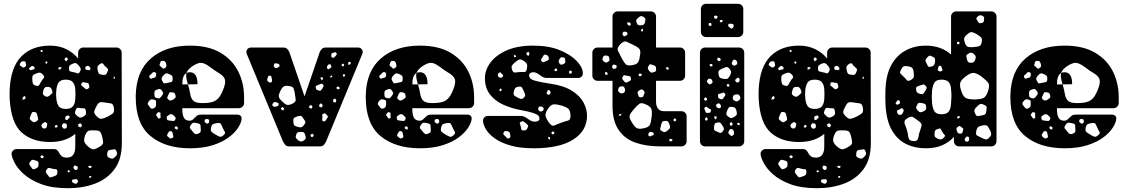

<svg xmlns="http://www.w3.org/2000/svg" viewBox="-20 -770 5930 1010"><path d="M338 220Q253 220 196.5 198.5Q140 177 106 146.5Q72 116 57 86.5Q42 57 41 41Q40 30 48.5 22Q57 14 68 14H263Q274 14 280.5 19.5Q287 25 291 34Q298 47 306.5 53Q315 59 333 59Q376 59 376 0V-66Q353 -46 320 -34.5Q287 -23 243 -23Q149 -23 93.5 -73.5Q38 -124 31 -249Q30 -275 31 -300Q37 -418 93 -474Q149 -530 243 -530Q292 -530 329.5 -511Q367 -492 391 -462V-493Q391 -504 399 -512Q407 -520 418 -520H593Q604 -520 612 -512Q620 -504 620 -493L621 -17Q621 67 583 119Q545 171 481 195.5Q417 220 338 220ZM201 -507 193 -506 194 -499 199 -496 206 -500ZM334 -466 325 -468 319 -458 327 -447 337 -456ZM226 -448 219 -444V-439L224 -434L230 -440ZM106 -448Q91 -449 85 -435Q82 -428 86 -425.5Q90 -423 96 -418Q103 -412 110 -417Q119 -422 117 -430Q115 -438 114.5 -442.5Q114 -447 106 -448ZM392 -428Q384 -437 377.5 -438Q371 -439 360 -434Q349 -429 345.5 -423.5Q342 -418 343 -406Q344 -395 350.5 -394Q357 -393 367 -390Q379 -388 386.5 -384.5Q394 -381 400 -392Q407 -404 404 -410.5Q401 -417 392 -428ZM538 -417Q528 -425 523.5 -433Q519 -441 507 -434Q495 -426 493 -418Q491 -410 495 -396Q498 -383 504.5 -380Q511 -377 524 -376Q535 -375 538.5 -379.5Q542 -384 546 -394Q550 -403 547.5 -407Q545 -411 538 -417ZM448 -421Q442 -426 433 -421Q427 -417 429 -408Q431 -402 440 -402Q445 -402 449 -401Q453 -400 455 -405Q457 -411 455 -414Q453 -417 448 -421ZM154 -422Q148 -425 142 -419Q138 -415 135 -412.5Q132 -410 135 -404Q138 -399 141.5 -401Q145 -403 150 -404Q155 -405 158 -405Q161 -405 162 -410Q163 -417 154 -422ZM305 -414 295 -418 287 -414 289 -403 298 -406ZM207 -376Q196 -388 188 -388Q180 -388 165 -381Q153 -376 151 -369Q149 -362 150 -349Q151 -335 154 -328.5Q157 -322 171 -319Q183 -316 186.5 -323Q190 -330 196 -340Q203 -352 209.5 -358.5Q216 -365 207 -376ZM585 -363 578 -368V-355L584 -357ZM326 -197Q352 -197 363 -210Q374 -223 376 -247Q377 -255 377 -274.5Q377 -294 376 -301Q374 -325 363 -338Q352 -351 326 -351Q298 -351 288 -335.5Q278 -320 276 -293Q274 -274 276 -255Q278 -228 288 -212.5Q298 -197 326 -197ZM447 -326Q446 -333 442.5 -333.5Q439 -334 432 -335Q423 -336 417.5 -337.5Q412 -339 409 -331Q405 -323 409.5 -319.5Q414 -316 421 -310Q427 -304 431 -301.5Q435 -299 443 -303Q450 -308 450 -313Q450 -318 447 -326ZM254 -294Q250 -305 245 -309.5Q240 -314 227 -313Q216 -312 213 -306.5Q210 -301 207 -290Q204 -280 206 -275Q208 -270 216 -265Q224 -260 229 -261Q234 -262 242 -268Q250 -275 254 -279.5Q258 -284 254 -294ZM109 -266 100 -258 98 -245 110 -248 116 -256ZM579 -203Q576 -224 563.5 -226Q551 -228 530 -231Q514 -234 505.5 -231.5Q497 -229 489 -214Q479 -196 476 -185Q473 -174 487 -160Q502 -144 513 -145Q524 -146 543 -155Q563 -165 573 -173Q583 -181 579 -203ZM431 -189Q429 -200 422.5 -200Q416 -200 406 -201Q396 -202 390.5 -203Q385 -204 380 -195Q375 -184 374.5 -177.5Q374 -171 384 -162Q393 -153 400 -151.5Q407 -150 419 -157Q430 -163 432 -170Q434 -177 431 -189ZM177 -160Q175 -170 172.5 -175Q170 -180 160 -181Q150 -182 147.5 -176.5Q145 -171 141 -162Q138 -153 136.5 -148Q135 -143 143 -137Q151 -129 157 -127.5Q163 -126 172 -132Q181 -138 180.5 -144Q180 -150 177 -160ZM345 -158Q343 -163 340 -162.5Q337 -162 332 -161Q325 -160 324 -153Q323 -148 322.5 -145Q322 -142 327 -140Q331 -137 333.5 -139Q336 -141 340 -145Q344 -149 346 -151.5Q348 -154 345 -158ZM223 -125Q217 -129 213.5 -127Q210 -125 205 -121Q200 -116 198.5 -113Q197 -110 199 -104Q204 -93 215 -94Q222 -95 223.5 -98Q225 -101 227 -107Q228 -114 228.5 -118Q229 -122 223 -125ZM323 -121Q314 -124 309 -117Q302 -108 308 -101Q311 -96 314 -94Q317 -92 324 -94Q330 -96 331 -99Q332 -102 332 -109Q332 -118 323 -121ZM412 -112 402 -122 390 -115 394 -103 406 -100ZM279 -113 270 -110 268 -100 278 -99 284 -105ZM485 -84Q463 -85 450.5 -83.5Q438 -82 429 -61Q420 -38 423.5 -25.5Q427 -13 446 3Q464 18 476 15Q488 12 507 0Q523 -10 522.5 -20.5Q522 -31 518 -49Q514 -66 508.5 -74.5Q503 -83 485 -84ZM592 24Q588 14 581.5 15.5Q575 17 564 18Q556 19 551.5 21Q547 23 545 32Q543 43 544 49Q545 55 554 60Q565 65 571 64.5Q577 64 586 55Q594 47 595.5 41Q597 35 592 24ZM211 54 202 46 192 52 197 62H206ZM183 92Q183 81 177 78Q171 75 160 72Q152 69 147.5 71.5Q143 74 138 82Q133 88 134 92.5Q135 97 140 104Q146 112 149.5 117Q153 122 163 119Q174 115 178.5 110Q183 105 183 92ZM381 103Q377 101 374.5 100.5Q372 100 370 103Q364 110 368 116Q374 126 381 124Q387 122 388 119Q389 116 389 111Q389 106 387 105Q385 104 381 103ZM462 103 452 102 442 106 450 113 459 114ZM250 116Q241 113 236 113.5Q231 114 225 122Q220 130 221 134.5Q222 139 228 147Q235 156 239 160.5Q243 165 253 161Q267 157 274.5 153Q282 149 282 134Q282 120 272.5 120Q263 120 250 116ZM349 131 342 125 336 128V134L342 137ZM461 155 448 158 450 165H458ZM389 178Q387 173 383.5 172.5Q380 172 375 173Q368 174 364.5 174Q361 174 359 180Q358 187 361 189Q364 191 370 194Q378 199 385 194Q392 187 389 178Z M980 10Q849 10 771.5 -54.5Q694 -119 694 -259V-266Q696 -395 773.5 -462.5Q851 -530 979 -530Q1077 -530 1140 -492.5Q1203 -455 1233.5 -393.5Q1264 -332 1264 -258V-228Q1264 -217 1256 -209Q1248 -201 1237 -201H939V-196Q939 -166 947.5 -150.5Q956 -135 978 -135Q987 -135 993 -140Q999 -145 1007 -153Q1016 -162 1022 -164.5Q1028 -167 1040 -167H1229Q1239 -167 1245.5 -161Q1252 -155 1251 -145Q1250 -126 1233.5 -99.5Q1217 -73 1184 -48Q1151 -23 1100 -6.5Q1049 10 980 10ZM836 -450Q827 -450 825 -445.5Q823 -441 820 -432Q818 -427 820.5 -424Q823 -421 828 -418Q833 -413 836.5 -410Q840 -407 846 -411Q853 -416 855 -420Q857 -424 854 -433Q852 -442 848.5 -446Q845 -450 836 -450ZM939 -326H969Q968 -328 967 -331Q962 -349 960 -362Q958 -375 961 -386Q968 -390 979 -390Q1019 -390 1019 -327L969 -326Q977 -298 980.5 -276Q984 -254 995.5 -241.5Q1007 -229 1037 -228Q1074 -227 1096.5 -233.5Q1119 -240 1133 -258.5Q1147 -277 1159 -312Q1169 -342 1161 -357.5Q1153 -373 1132.5 -385Q1112 -397 1087 -416Q1058 -438 1039.5 -439.5Q1021 -441 991 -421Q966 -403 961 -386Q939 -374 939 -326ZM795 -390Q789 -392 785.5 -390Q782 -388 778 -383Q772 -377 767.5 -373.5Q763 -370 767 -362Q772 -354 777 -356.5Q782 -359 791 -361Q800 -363 801 -373Q802 -379 801.5 -383Q801 -387 795 -390ZM873 -379Q861 -385 854.5 -384Q848 -383 840 -374Q831 -364 830 -357.5Q829 -351 836 -340Q841 -330 847.5 -331.5Q854 -333 865 -335Q875 -337 881 -338.5Q887 -340 888 -351Q889 -363 886.5 -368.5Q884 -374 873 -379ZM830 -295Q825 -302 820 -302Q815 -302 807 -299Q798 -296 795 -292.5Q792 -289 792 -280Q792 -269 793.5 -263Q795 -257 805 -254Q816 -251 821 -254.5Q826 -258 833 -268Q839 -276 838 -281.5Q837 -287 830 -295ZM881 -285Q873 -286 871 -282Q869 -278 865 -270Q862 -262 860 -257.5Q858 -253 864 -248Q871 -241 876 -241Q881 -241 890 -246Q898 -251 902 -255Q906 -259 903 -269Q901 -279 896 -281.5Q891 -284 881 -285ZM790 -246Q778 -249 772.5 -246Q767 -243 760 -233Q755 -224 758.5 -219.5Q762 -215 768 -207Q773 -200 777 -198.5Q781 -197 788 -200Q801 -205 801 -219Q801 -230 801 -236.5Q801 -243 790 -246ZM824 -163Q824 -170 824.5 -174Q825 -178 819 -179Q812 -181 809.5 -178.5Q807 -176 803 -170Q800 -166 801.5 -163.5Q803 -161 806 -157Q810 -152 812 -148.5Q814 -145 820 -147Q826 -149 825 -153Q824 -157 824 -163ZM892 -164Q883 -173 871 -167Q863 -162 859.5 -159Q856 -156 857 -147Q859 -138 864 -137Q869 -136 878 -135Q887 -134 892.5 -133.5Q898 -133 902 -141Q906 -149 902.5 -153.5Q899 -158 892 -164ZM1080 -137Q1078 -142 1075.5 -143Q1073 -144 1068 -144Q1059 -144 1057 -138Q1054 -130 1060 -125Q1065 -122 1067.5 -120Q1070 -118 1075 -121Q1080 -125 1080.5 -128Q1081 -131 1080 -137ZM1036 -92Q1035 -104 1034.5 -111Q1034 -118 1022 -121Q1007 -125 999 -124.5Q991 -124 983 -111Q975 -99 981 -93Q987 -87 995 -76Q1002 -67 1007.5 -65Q1013 -63 1023 -67Q1033 -71 1035 -76.5Q1037 -82 1036 -92ZM1151 -99Q1146 -111 1142.5 -117.5Q1139 -124 1125 -123Q1109 -121 1101 -117Q1093 -113 1090 -97Q1087 -82 1093.5 -76Q1100 -70 1114 -62Q1127 -54 1135.5 -51Q1144 -48 1156 -59Q1168 -69 1162.5 -77Q1157 -85 1151 -99ZM915 -101 905 -107 898 -97 905 -90 915 -89ZM879 -80Q872 -81 869.5 -78.5Q867 -76 864 -70Q860 -64 859 -60Q858 -56 863 -51Q870 -45 874 -42.5Q878 -40 886 -44Q893 -48 891.5 -53Q890 -58 889 -66Q888 -72 886.5 -75.5Q885 -79 879 -80Z M1502 0Q1487 0 1480.5 -8Q1474 -16 1469 -25L1277 -489Q1276 -492 1276 -496Q1276 -506 1283 -513Q1290 -520 1300 -520H1469Q1484 -520 1491.5 -512Q1499 -504 1502 -496L1582 -263L1662 -496Q1665 -504 1672.5 -512Q1680 -520 1695 -520H1864Q1874 -520 1881 -513Q1888 -506 1888 -496Q1888 -492 1887 -489L1695 -25Q1691 -16 1684 -8Q1677 0 1662 0ZM1749 -492Q1745 -497 1741.5 -495Q1738 -493 1731 -492Q1723 -490 1723 -483Q1723 -476 1723 -472.5Q1723 -469 1728 -467Q1734 -465 1737 -467Q1740 -469 1744 -474Q1749 -479 1751 -482.5Q1753 -486 1749 -492ZM1825 -443 1817 -445 1811 -440 1813 -428 1824 -433ZM1450 -427Q1449 -433 1446 -434Q1443 -435 1437 -436Q1431 -437 1427.5 -437Q1424 -437 1422 -432Q1417 -423 1425 -415Q1431 -409 1440 -414Q1446 -417 1448.5 -419Q1451 -421 1450 -427ZM1784 -436 1777 -430 1778 -422 1787 -421 1791 -430ZM1723 -420Q1722 -425 1721 -428Q1720 -431 1715 -432Q1707 -433 1702 -423Q1697 -414 1703 -408Q1707 -404 1709.5 -406.5Q1712 -409 1717 -411Q1724 -415 1723 -420ZM1795 -376 1790 -381 1783 -376 1785 -367 1794 -368ZM1726 -374 1718 -369 1716 -362 1728 -365ZM1410 -355Q1408 -362 1407.5 -366.5Q1407 -371 1400 -372Q1392 -373 1391 -368.5Q1390 -364 1387 -357Q1383 -348 1389 -342Q1395 -338 1398 -336Q1401 -334 1407 -337Q1412 -341 1411.5 -344.5Q1411 -348 1410 -355ZM1679 -357 1675 -365 1666 -362 1668 -353 1676 -348ZM1679 -325Q1674 -331 1669.5 -329.5Q1665 -328 1658 -325Q1650 -321 1645 -319.5Q1640 -318 1641 -310Q1642 -300 1646.5 -297.5Q1651 -295 1660 -293Q1667 -292 1669.5 -295.5Q1672 -299 1676 -305Q1680 -312 1682 -316Q1684 -320 1679 -325ZM1502 -317Q1482 -321 1473 -315.5Q1464 -310 1455 -292Q1446 -274 1446.5 -263.5Q1447 -253 1462 -239Q1477 -223 1488 -219Q1499 -215 1519 -225Q1537 -234 1535.5 -246Q1534 -258 1531 -278Q1528 -296 1524 -305.5Q1520 -315 1502 -317ZM1769 -306 1760 -315 1750 -312 1752 -301 1760 -300ZM1749 -242 1743 -252 1732 -246 1733 -233 1746 -231ZM1433 -232Q1425 -236 1420 -231Q1416 -226 1413.5 -223.5Q1411 -221 1414 -215Q1417 -209 1421 -208.5Q1425 -208 1432 -209Q1438 -211 1441.5 -212.5Q1445 -214 1446 -221Q1447 -227 1443 -228Q1439 -229 1433 -232ZM1668 -227 1659 -219 1660 -208 1673 -205 1678 -217ZM1620 -216H1609L1605 -204L1618 -198L1624 -208ZM1467 -207 1457 -201 1462 -192 1471 -189 1475 -199ZM1702 -162Q1696 -169 1692.5 -172Q1689 -175 1681 -172Q1674 -169 1675 -164.5Q1676 -160 1676 -152Q1676 -144 1675 -139Q1674 -134 1682 -132Q1689 -130 1691.5 -134Q1694 -138 1699 -145Q1703 -150 1704.5 -153.5Q1706 -157 1702 -162ZM1573 -151Q1567 -160 1561 -160.5Q1555 -161 1545 -158Q1534 -154 1528.5 -151Q1523 -148 1523 -136Q1523 -122 1525.5 -115Q1528 -108 1541 -104Q1556 -99 1564 -100.5Q1572 -102 1581 -115Q1589 -126 1585 -133Q1581 -140 1573 -151ZM1566 -76Q1554 -76 1548 -74.5Q1542 -73 1538 -62Q1534 -50 1537 -44.5Q1540 -39 1550 -31Q1559 -25 1565 -25.5Q1571 -26 1580 -32Q1588 -38 1588.5 -43.5Q1589 -49 1586 -58Q1583 -68 1579.5 -72Q1576 -76 1566 -76ZM1631 -59 1623 -67 1613 -61 1616 -50H1626Z M2190 10Q2059 10 1981.5 -54.5Q1904 -119 1904 -259V-266Q1906 -395 1983.5 -462.5Q2061 -530 2189 -530Q2287 -530 2350 -492.5Q2413 -455 2443.5 -393.5Q2474 -332 2474 -258V-228Q2474 -217 2466 -209Q2458 -201 2447 -201H2149V-196Q2149 -166 2157.5 -150.5Q2166 -135 2188 -135Q2197 -135 2203 -140Q2209 -145 2217 -153Q2226 -162 2232 -164.5Q2238 -167 2250 -167H2439Q2449 -167 2455.5 -161Q2462 -155 2461 -145Q2460 -126 2443.5 -99.5Q2427 -73 2394 -48Q2361 -23 2310 -6.5Q2259 10 2190 10ZM2046 -450Q2037 -450 2035 -445.5Q2033 -441 2030 -432Q2028 -427 2030.5 -424Q2033 -421 2038 -418Q2043 -413 2046.5 -410Q2050 -407 2056 -411Q2063 -416 2065 -420Q2067 -424 2064 -433Q2062 -442 2058.5 -446Q2055 -450 2046 -450ZM2149 -326H2179Q2178 -328 2177 -331Q2172 -349 2170 -362Q2168 -375 2171 -386Q2178 -390 2189 -390Q2229 -390 2229 -327L2179 -326Q2187 -298 2190.5 -276Q2194 -254 2205.5 -241.5Q2217 -229 2247 -228Q2284 -227 2306.5 -233.5Q2329 -240 2343 -258.5Q2357 -277 2369 -312Q2379 -342 2371 -357.5Q2363 -373 2342.5 -385Q2322 -397 2297 -416Q2268 -438 2249.5 -439.5Q2231 -441 2201 -421Q2176 -403 2171 -386Q2149 -374 2149 -326ZM2005 -390Q1999 -392 1995.5 -390Q1992 -388 1988 -383Q1982 -377 1977.5 -373.5Q1973 -370 1977 -362Q1982 -354 1987 -356.5Q1992 -359 2001 -361Q2010 -363 2011 -373Q2012 -379 2011.5 -383Q2011 -387 2005 -390ZM2083 -379Q2071 -385 2064.5 -384Q2058 -383 2050 -374Q2041 -364 2040 -357.5Q2039 -351 2046 -340Q2051 -330 2057.5 -331.5Q2064 -333 2075 -335Q2085 -337 2091 -338.5Q2097 -340 2098 -351Q2099 -363 2096.5 -368.5Q2094 -374 2083 -379ZM2040 -295Q2035 -302 2030 -302Q2025 -302 2017 -299Q2008 -296 2005 -292.5Q2002 -289 2002 -280Q2002 -269 2003.5 -263Q2005 -257 2015 -254Q2026 -251 2031 -254.5Q2036 -258 2043 -268Q2049 -276 2048 -281.5Q2047 -287 2040 -295ZM2091 -285Q2083 -286 2081 -282Q2079 -278 2075 -270Q2072 -262 2070 -257.5Q2068 -253 2074 -248Q2081 -241 2086 -241Q2091 -241 2100 -246Q2108 -251 2112 -255Q2116 -259 2113 -269Q2111 -279 2106 -281.5Q2101 -284 2091 -285ZM2000 -246Q1988 -249 1982.5 -246Q1977 -243 1970 -233Q1965 -224 1968.5 -219.5Q1972 -215 1978 -207Q1983 -200 1987 -198.5Q1991 -197 1998 -200Q2011 -205 2011 -219Q2011 -230 2011 -236.5Q2011 -243 2000 -246ZM2034 -163Q2034 -170 2034.5 -174Q2035 -178 2029 -179Q2022 -181 2019.5 -178.5Q2017 -176 2013 -170Q2010 -166 2011.5 -163.5Q2013 -161 2016 -157Q2020 -152 2022 -148.5Q2024 -145 2030 -147Q2036 -149 2035 -153Q2034 -157 2034 -163ZM2102 -164Q2093 -173 2081 -167Q2073 -162 2069.5 -159Q2066 -156 2067 -147Q2069 -138 2074 -137Q2079 -136 2088 -135Q2097 -134 2102.5 -133.5Q2108 -133 2112 -141Q2116 -149 2112.5 -153.5Q2109 -158 2102 -164ZM2290 -137Q2288 -142 2285.5 -143Q2283 -144 2278 -144Q2269 -144 2267 -138Q2264 -130 2270 -125Q2275 -122 2277.5 -120Q2280 -118 2285 -121Q2290 -125 2290.5 -128Q2291 -131 2290 -137ZM2246 -92Q2245 -104 2244.5 -111Q2244 -118 2232 -121Q2217 -125 2209 -124.5Q2201 -124 2193 -111Q2185 -99 2191 -93Q2197 -87 2205 -76Q2212 -67 2217.5 -65Q2223 -63 2233 -67Q2243 -71 2245 -76.5Q2247 -82 2246 -92ZM2361 -99Q2356 -111 2352.5 -117.5Q2349 -124 2335 -123Q2319 -121 2311 -117Q2303 -113 2300 -97Q2297 -82 2303.5 -76Q2310 -70 2324 -62Q2337 -54 2345.5 -51Q2354 -48 2366 -59Q2378 -69 2372.5 -77Q2367 -85 2361 -99ZM2125 -101 2115 -107 2108 -97 2115 -90 2125 -89ZM2089 -80Q2082 -81 2079.5 -78.5Q2077 -76 2074 -70Q2070 -64 2069 -60Q2068 -56 2073 -51Q2080 -45 2084 -42.5Q2088 -40 2096 -44Q2103 -48 2101.5 -53Q2100 -58 2099 -66Q2098 -72 2096.5 -75.5Q2095 -79 2089 -80Z M2788 10Q2716 10 2665.5 -4.5Q2615 -19 2583.5 -41.5Q2552 -64 2537 -88.5Q2522 -113 2521 -133Q2520 -144 2527.5 -152Q2535 -160 2545 -160H2723Q2736 -159 2746.5 -151.5Q2757 -144 2768.5 -137Q2780 -130 2795 -130Q2803 -130 2810.5 -134Q2818 -138 2818 -145Q2818 -154 2812.5 -161Q2807 -168 2785.5 -175.5Q2764 -183 2714 -192Q2668 -201 2626 -220Q2584 -239 2557.5 -273Q2531 -307 2531 -359Q2531 -402 2560 -441Q2589 -480 2645.5 -505Q2702 -530 2784 -530Q2867 -530 2925 -506Q2983 -482 3014 -449Q3045 -416 3046 -387Q3047 -376 3040 -368Q3033 -360 3024 -360H2856Q2842 -360 2831 -367.5Q2820 -375 2809 -382.5Q2798 -390 2783 -390Q2776 -390 2769.5 -385.5Q2763 -381 2763 -374Q2763 -366 2769 -358.5Q2775 -351 2798 -344.5Q2821 -338 2873 -330Q2945 -320 2988 -293Q3031 -266 3049.5 -231Q3068 -196 3068 -162Q3068 -82 2995.5 -36Q2923 10 2788 10ZM2760 -498 2750 -493 2749 -484 2759 -475 2766 -487ZM2851 -482Q2843 -484 2840.5 -480Q2838 -476 2834 -469Q2830 -462 2827 -458Q2824 -454 2829 -448Q2835 -441 2839.5 -443Q2844 -445 2852 -448Q2859 -451 2863.5 -453.5Q2868 -456 2867 -464Q2866 -479 2851 -482ZM2692 -479 2686 -482 2683 -476 2686 -469 2695 -471ZM2943 -468Q2934 -470 2930 -467.5Q2926 -465 2922 -457Q2915 -445 2924 -435Q2929 -429 2933 -429.5Q2937 -430 2944 -433Q2955 -438 2954 -448Q2953 -457 2952 -462Q2951 -467 2943 -468ZM2733 -451Q2719 -460 2710.5 -456.5Q2702 -453 2689 -442Q2676 -431 2672.5 -423.5Q2669 -416 2675 -400Q2680 -387 2689 -388.5Q2698 -390 2713 -391Q2728 -392 2737.5 -391Q2747 -390 2751 -405Q2755 -423 2752 -432Q2749 -441 2733 -451ZM2909 -409H2899L2896 -398L2906 -395L2911 -401ZM2983 -400 2973 -394 2975 -382 2986 -384 2989 -392ZM2620 -381Q2616 -385 2614 -388Q2612 -391 2607 -388Q2597 -383 2599 -373Q2601 -363 2612 -361Q2621 -360 2626 -369Q2628 -374 2626 -376Q2624 -378 2620 -381ZM2736 -290Q2730 -302 2726 -309Q2722 -316 2709 -314Q2694 -312 2689.5 -305.5Q2685 -299 2682 -285Q2680 -272 2685.5 -267.5Q2691 -263 2702 -257Q2713 -251 2720 -249.5Q2727 -248 2736 -257Q2744 -265 2742.5 -271.5Q2741 -278 2736 -290ZM2619 -299 2614 -305 2608 -300 2607 -291H2617ZM2867 -296Q2861 -297 2860.5 -293.5Q2860 -290 2857 -285Q2854 -280 2858 -275Q2864 -270 2868 -272Q2877 -276 2876 -283Q2875 -289 2874 -292Q2873 -295 2867 -296ZM2934 -215Q2907 -222 2892.5 -221Q2878 -220 2862 -197Q2847 -174 2850 -159.5Q2853 -145 2870 -122Q2884 -104 2896.5 -110Q2909 -116 2931 -124Q2953 -132 2967.5 -135.5Q2982 -139 2981 -162Q2980 -189 2969.5 -198Q2959 -207 2934 -215ZM2840 -198Q2839 -206 2829 -209Q2823 -210 2819.5 -210Q2816 -210 2813 -205Q2808 -197 2815 -188Q2821 -181 2831 -185Q2841 -189 2840 -198ZM2745 -123Q2738 -129 2733 -131.5Q2728 -134 2720 -129Q2712 -124 2714.5 -119Q2717 -114 2719 -105Q2722 -96 2722 -90.5Q2722 -85 2731 -84Q2742 -83 2747 -86Q2752 -89 2756 -99Q2760 -108 2756.5 -112Q2753 -116 2745 -123ZM2649 -80Q2641 -81 2637 -80.5Q2633 -80 2629 -73Q2626 -66 2629 -62.5Q2632 -59 2637 -54Q2644 -48 2647 -43.5Q2650 -39 2658 -43Q2666 -47 2665 -52.5Q2664 -58 2663 -67Q2661 -78 2649 -80ZM2897 -74 2887 -79 2880 -72 2884 -64H2893ZM2872 -49 2864 -50V-42L2870 -34L2874 -43Z M3452 0Q3380 0 3323.5 -19.5Q3267 -39 3234.5 -86Q3202 -133 3202 -215V-345H3123Q3112 -345 3104 -353Q3096 -361 3096 -372V-493Q3096 -504 3104 -512Q3112 -520 3123 -520H3202V-683Q3202 -694 3210 -702Q3218 -710 3229 -710H3404Q3415 -710 3423 -702Q3431 -694 3431 -683V-520H3557Q3568 -520 3576 -512Q3584 -504 3584 -493V-372Q3584 -361 3576 -353Q3568 -345 3557 -345H3431V-235Q3431 -212 3441.5 -198.5Q3452 -185 3474 -185H3565Q3576 -185 3584 -177Q3592 -169 3592 -158V-27Q3592 -16 3584 -8Q3576 0 3565 0ZM3365 -681Q3356 -687 3350.5 -685Q3345 -683 3338 -677Q3330 -670 3327.5 -665Q3325 -660 3329 -650Q3333 -640 3338 -638Q3343 -636 3354 -637Q3364 -638 3367.5 -641.5Q3371 -645 3373 -655Q3376 -665 3375 -670.5Q3374 -676 3365 -681ZM3300 -644 3290 -653 3278 -651 3282 -640 3292 -633ZM3363 -612 3360 -620 3354 -615 3351 -606 3361 -605ZM3281 -594Q3279 -602 3270 -603Q3265 -604 3262 -603.5Q3259 -603 3256 -598Q3252 -589 3259 -582Q3263 -578 3266 -579.5Q3269 -581 3274 -583Q3282 -588 3281 -594ZM3315 -532Q3291 -544 3276.5 -550.5Q3262 -557 3243 -537Q3224 -518 3230.5 -503.5Q3237 -489 3250 -465Q3262 -442 3271 -432.5Q3280 -423 3305 -427Q3330 -431 3337 -443Q3344 -455 3347 -480Q3351 -503 3343.5 -512.5Q3336 -522 3315 -532ZM3184 -467Q3183 -474 3179.5 -475.5Q3176 -477 3169 -478Q3162 -478 3158.5 -477Q3155 -476 3152 -469Q3149 -462 3149 -457.5Q3149 -453 3155 -448Q3162 -442 3166.5 -441Q3171 -440 3179 -445Q3186 -450 3186.5 -454.5Q3187 -459 3184 -467ZM3431 -413Q3430 -424 3418 -427Q3409 -429 3403.5 -431.5Q3398 -434 3393 -425Q3387 -416 3388 -410Q3389 -404 3396 -396Q3403 -388 3408.5 -388Q3414 -388 3424 -392Q3431 -395 3431.5 -400Q3432 -405 3431 -413ZM3216 -429Q3212 -430 3209 -430.5Q3206 -431 3203 -427Q3197 -418 3203 -411Q3207 -407 3210 -407.5Q3213 -408 3218 -410Q3224 -412 3224 -421Q3224 -427 3216 -429ZM3493 -417 3483 -415 3486 -405 3496 -403 3498 -412ZM3175 -388 3165 -393 3162 -382 3167 -376 3177 -378ZM3357 -380 3345 -384 3338 -376 3344 -369 3353 -370ZM3299 -358Q3298 -366 3294 -368Q3290 -370 3283 -371Q3273 -372 3267 -374Q3261 -376 3256 -367Q3251 -358 3254.5 -353Q3258 -348 3265 -340Q3271 -334 3275.5 -335.5Q3280 -337 3287 -341Q3294 -344 3297 -347Q3300 -350 3299 -358ZM3267 -302Q3265 -310 3262 -313Q3259 -316 3251 -316Q3237 -316 3233 -303Q3230 -295 3232 -291Q3234 -287 3240 -282Q3251 -275 3262 -282Q3271 -290 3267 -302ZM3362 -297Q3356 -301 3352 -299.5Q3348 -298 3342 -294Q3336 -290 3334.5 -286.5Q3333 -283 3335 -277Q3338 -268 3340 -263Q3342 -258 3351 -258Q3361 -258 3363.5 -262.5Q3366 -267 3369 -276Q3372 -284 3370 -288Q3368 -292 3362 -297ZM3377 -221Q3354 -232 3342.5 -223.5Q3331 -215 3314 -195Q3298 -177 3293 -165Q3288 -153 3300 -133Q3314 -108 3326 -98.5Q3338 -89 3365 -95Q3393 -100 3399 -114Q3405 -128 3408 -156Q3411 -183 3406.5 -196.5Q3402 -210 3377 -221ZM3248 -171 3239 -170 3234 -161 3248 -163ZM3537 -142 3530 -148 3523 -142 3524 -132 3535 -133ZM3501 -117Q3497 -128 3492.5 -131.5Q3488 -135 3477 -134Q3466 -133 3463 -128Q3460 -123 3458 -113Q3455 -101 3453 -93.5Q3451 -86 3462 -80Q3473 -73 3480 -76Q3487 -79 3497 -88Q3505 -95 3505 -101Q3505 -107 3501 -117ZM3419 -66Q3418 -72 3415 -73Q3412 -74 3405 -76Q3397 -78 3393 -70Q3387 -61 3393 -55Q3396 -51 3399 -52.5Q3402 -54 3407 -56Q3412 -58 3416 -59Q3420 -60 3419 -66ZM3510 -40 3500 -37 3503 -26 3512 -27 3519 -34Z M3694 -575Q3683 -575 3675 -583Q3667 -591 3667 -602V-723Q3667 -734 3675 -742Q3683 -750 3694 -750H3863Q3874 -750 3882 -742Q3890 -734 3890 -723V-602Q3890 -591 3882 -583Q3874 -575 3863 -575ZM3744 -689 3736 -684 3738 -673 3751 -671 3755 -684ZM3782 -663 3775 -666 3765 -662 3771 -651 3780 -656ZM3720 -650 3708 -647V-638L3715 -632L3724 -638ZM3825 -645Q3819 -645 3816 -645Q3813 -645 3811 -640Q3809 -635 3811 -632.5Q3813 -630 3817 -627Q3821 -623 3824 -620.5Q3827 -618 3832 -621Q3841 -627 3839 -638Q3837 -644 3834 -644Q3831 -644 3825 -645ZM3689 0Q3678 0 3670 -8Q3662 -16 3662 -27V-493Q3662 -504 3670 -512Q3678 -520 3689 -520H3868Q3879 -520 3887 -512Q3895 -504 3895 -493V-27Q3895 -16 3887 -8Q3879 0 3868 0ZM3766 -465 3756 -467 3752 -456 3762 -447 3773 -455ZM3858 -441Q3856 -454 3845 -456Q3839 -457 3837 -454Q3835 -451 3832 -445Q3827 -436 3832 -430Q3840 -422 3848 -426Q3854 -429 3856.5 -431.5Q3859 -434 3858 -441ZM3727 -432 3720 -434 3711 -429 3718 -420 3728 -422ZM3816 -410Q3806 -420 3798.5 -417Q3791 -414 3779 -409Q3768 -404 3763 -399.5Q3758 -395 3759 -383Q3761 -369 3765 -363.5Q3769 -358 3783 -356Q3797 -353 3804 -355Q3811 -357 3818 -369Q3826 -382 3826 -390.5Q3826 -399 3816 -410ZM3865 -360Q3861 -363 3859 -361Q3857 -359 3854 -356Q3850 -353 3848 -351Q3846 -349 3848 -345Q3853 -335 3861 -336Q3869 -337 3871 -348Q3872 -356 3865 -360ZM3728 -341Q3726 -354 3715 -356Q3708 -357 3705.5 -354.5Q3703 -352 3700 -346Q3697 -341 3699 -338.5Q3701 -336 3705 -332Q3708 -328 3710.5 -326.5Q3713 -325 3717 -327Q3723 -330 3726 -332.5Q3729 -335 3728 -341ZM3818 -323 3811 -328 3803 -326 3804 -316 3814 -314ZM3793 -278Q3789 -284 3785 -283Q3781 -282 3774 -279Q3766 -277 3761.5 -276Q3757 -275 3757 -267Q3757 -258 3760 -254.5Q3763 -251 3772 -248Q3779 -246 3781.5 -249.5Q3784 -253 3789 -259Q3793 -265 3795.5 -268.5Q3798 -272 3793 -278ZM3872 -264Q3868 -272 3863.5 -273Q3859 -274 3851 -273Q3843 -272 3840 -269Q3837 -266 3835 -258Q3834 -250 3836.5 -246.5Q3839 -243 3846 -239Q3857 -233 3867 -242Q3873 -248 3874.5 -252.5Q3876 -257 3872 -264ZM3699 -252 3690 -259 3682 -248 3690 -240 3699 -243ZM3771 -217Q3767 -227 3760 -226Q3749 -225 3747 -216Q3746 -208 3755 -203Q3763 -198 3770 -203Q3775 -208 3771 -217ZM3706 -201Q3701 -205 3698 -207.5Q3695 -210 3689 -206Q3684 -202 3685 -198.5Q3686 -195 3689 -188Q3691 -182 3692.5 -179Q3694 -176 3700 -176Q3709 -176 3713.5 -177Q3718 -178 3720 -186Q3722 -193 3717.5 -195Q3713 -197 3706 -201ZM3854 -188Q3851 -199 3846 -203Q3841 -207 3829 -208Q3818 -209 3814 -204.5Q3810 -200 3806 -190Q3801 -178 3800.5 -171.5Q3800 -165 3809 -158Q3819 -149 3826 -149Q3833 -149 3844 -156Q3855 -163 3856 -169.5Q3857 -176 3854 -188ZM3749 -158 3738 -159V-149L3744 -141L3750 -149ZM3695 -154 3689 -146V-138L3698 -135L3704 -145ZM3834 -119 3827 -129 3818 -120 3821 -109 3832 -110ZM3780 -110Q3774 -120 3769 -124Q3764 -128 3752 -125Q3741 -123 3739 -117Q3737 -111 3736 -99Q3735 -89 3738.5 -85Q3742 -81 3751 -78Q3761 -73 3767 -71Q3773 -69 3781 -78Q3789 -87 3788 -93.5Q3787 -100 3780 -110ZM3871 -121 3865 -125 3856 -120 3862 -113 3871 -111ZM3828 -91Q3821 -92 3818.5 -88Q3816 -84 3813 -78Q3810 -73 3811.5 -70Q3813 -67 3817 -63Q3822 -59 3824.5 -56Q3827 -53 3832 -56Q3843 -61 3841 -73Q3840 -81 3838 -85Q3836 -89 3828 -91Z M4278 220Q4193 220 4136.5 198.5Q4080 177 4046 146.5Q4012 116 3997 86.5Q3982 57 3981 41Q3980 30 3988.5 22Q3997 14 4008 14H4203Q4214 14 4220.5 19.5Q4227 25 4231 34Q4238 47 4246.5 53Q4255 59 4273 59Q4316 59 4316 0V-66Q4293 -46 4260 -34.5Q4227 -23 4183 -23Q4089 -23 4033.5 -73.5Q3978 -124 3971 -249Q3970 -275 3971 -300Q3977 -418 4033 -474Q4089 -530 4183 -530Q4232 -530 4269.5 -511Q4307 -492 4331 -462V-493Q4331 -504 4339 -512Q4347 -520 4358 -520H4533Q4544 -520 4552 -512Q4560 -504 4560 -493L4561 -17Q4561 67 4523 119Q4485 171 4421 195.5Q4357 220 4278 220ZM4141 -507 4133 -506 4134 -499 4139 -496 4146 -500ZM4274 -466 4265 -468 4259 -458 4267 -447 4277 -456ZM4166 -448 4159 -444V-439L4164 -434L4170 -440ZM4046 -448Q4031 -449 4025 -435Q4022 -428 4026 -425.5Q4030 -423 4036 -418Q4043 -412 4050 -417Q4059 -422 4057 -430Q4055 -438 4054.5 -442.5Q4054 -447 4046 -448ZM4332 -428Q4324 -437 4317.5 -438Q4311 -439 4300 -434Q4289 -429 4285.5 -423.5Q4282 -418 4283 -406Q4284 -395 4290.5 -394Q4297 -393 4307 -390Q4319 -388 4326.5 -384.5Q4334 -381 4340 -392Q4347 -404 4344 -410.5Q4341 -417 4332 -428ZM4478 -417Q4468 -425 4463.5 -433Q4459 -441 4447 -434Q4435 -426 4433 -418Q4431 -410 4435 -396Q4438 -383 4444.5 -380Q4451 -377 4464 -376Q4475 -375 4478.5 -379.5Q4482 -384 4486 -394Q4490 -403 4487.5 -407Q4485 -411 4478 -417ZM4388 -421Q4382 -426 4373 -421Q4367 -417 4369 -408Q4371 -402 4380 -402Q4385 -402 4389 -401Q4393 -400 4395 -405Q4397 -411 4395 -414Q4393 -417 4388 -421ZM4094 -422Q4088 -425 4082 -419Q4078 -415 4075 -412.5Q4072 -410 4075 -404Q4078 -399 4081.5 -401Q4085 -403 4090 -404Q4095 -405 4098 -405Q4101 -405 4102 -410Q4103 -417 4094 -422ZM4245 -414 4235 -418 4227 -414 4229 -403 4238 -406ZM4147 -376Q4136 -388 4128 -388Q4120 -388 4105 -381Q4093 -376 4091 -369Q4089 -362 4090 -349Q4091 -335 4094 -328.5Q4097 -322 4111 -319Q4123 -316 4126.5 -323Q4130 -330 4136 -340Q4143 -352 4149.5 -358.5Q4156 -365 4147 -376ZM4525 -363 4518 -368V-355L4524 -357ZM4266 -197Q4292 -197 4303 -210Q4314 -223 4316 -247Q4317 -255 4317 -274.5Q4317 -294 4316 -301Q4314 -325 4303 -338Q4292 -351 4266 -351Q4238 -351 4228 -335.5Q4218 -320 4216 -293Q4214 -274 4216 -255Q4218 -228 4228 -212.5Q4238 -197 4266 -197ZM4387 -326Q4386 -333 4382.5 -333.5Q4379 -334 4372 -335Q4363 -336 4357.5 -337.5Q4352 -339 4349 -331Q4345 -323 4349.5 -319.5Q4354 -316 4361 -310Q4367 -304 4371 -301.5Q4375 -299 4383 -303Q4390 -308 4390 -313Q4390 -318 4387 -326ZM4194 -294Q4190 -305 4185 -309.5Q4180 -314 4167 -313Q4156 -312 4153 -306.5Q4150 -301 4147 -290Q4144 -280 4146 -275Q4148 -270 4156 -265Q4164 -260 4169 -261Q4174 -262 4182 -268Q4190 -275 4194 -279.5Q4198 -284 4194 -294ZM4049 -266 4040 -258 4038 -245 4050 -248 4056 -256ZM4519 -203Q4516 -224 4503.5 -226Q4491 -228 4470 -231Q4454 -234 4445.5 -231.5Q4437 -229 4429 -214Q4419 -196 4416 -185Q4413 -174 4427 -160Q4442 -144 4453 -145Q4464 -146 4483 -155Q4503 -165 4513 -173Q4523 -181 4519 -203ZM4371 -189Q4369 -200 4362.5 -200Q4356 -200 4346 -201Q4336 -202 4330.5 -203Q4325 -204 4320 -195Q4315 -184 4314.5 -177.5Q4314 -171 4324 -162Q4333 -153 4340 -151.5Q4347 -150 4359 -157Q4370 -163 4372 -170Q4374 -177 4371 -189ZM4117 -160Q4115 -170 4112.5 -175Q4110 -180 4100 -181Q4090 -182 4087.5 -176.5Q4085 -171 4081 -162Q4078 -153 4076.5 -148Q4075 -143 4083 -137Q4091 -129 4097 -127.5Q4103 -126 4112 -132Q4121 -138 4120.5 -144Q4120 -150 4117 -160ZM4285 -158Q4283 -163 4280 -162.5Q4277 -162 4272 -161Q4265 -160 4264 -153Q4263 -148 4262.5 -145Q4262 -142 4267 -140Q4271 -137 4273.5 -139Q4276 -141 4280 -145Q4284 -149 4286 -151.5Q4288 -154 4285 -158ZM4163 -125Q4157 -129 4153.5 -127Q4150 -125 4145 -121Q4140 -116 4138.5 -113Q4137 -110 4139 -104Q4144 -93 4155 -94Q4162 -95 4163.5 -98Q4165 -101 4167 -107Q4168 -114 4168.5 -118Q4169 -122 4163 -125ZM4263 -121Q4254 -124 4249 -117Q4242 -108 4248 -101Q4251 -96 4254 -94Q4257 -92 4264 -94Q4270 -96 4271 -99Q4272 -102 4272 -109Q4272 -118 4263 -121ZM4352 -112 4342 -122 4330 -115 4334 -103 4346 -100ZM4219 -113 4210 -110 4208 -100 4218 -99 4224 -105ZM4425 -84Q4403 -85 4390.5 -83.5Q4378 -82 4369 -61Q4360 -38 4363.5 -25.5Q4367 -13 4386 3Q4404 18 4416 15Q4428 12 4447 0Q4463 -10 4462.5 -20.5Q4462 -31 4458 -49Q4454 -66 4448.5 -74.5Q4443 -83 4425 -84ZM4532 24Q4528 14 4521.5 15.5Q4515 17 4504 18Q4496 19 4491.5 21Q4487 23 4485 32Q4483 43 4484 49Q4485 55 4494 60Q4505 65 4511 64.5Q4517 64 4526 55Q4534 47 4535.5 41Q4537 35 4532 24ZM4151 54 4142 46 4132 52 4137 62H4146ZM4123 92Q4123 81 4117 78Q4111 75 4100 72Q4092 69 4087.5 71.5Q4083 74 4078 82Q4073 88 4074 92.5Q4075 97 4080 104Q4086 112 4089.5 117Q4093 122 4103 119Q4114 115 4118.5 110Q4123 105 4123 92ZM4321 103Q4317 101 4314.5 100.5Q4312 100 4310 103Q4304 110 4308 116Q4314 126 4321 124Q4327 122 4328 119Q4329 116 4329 111Q4329 106 4327 105Q4325 104 4321 103ZM4402 103 4392 102 4382 106 4390 113 4399 114ZM4190 116Q4181 113 4176 113.5Q4171 114 4165 122Q4160 130 4161 134.5Q4162 139 4168 147Q4175 156 4179 160.5Q4183 165 4193 161Q4207 157 4214.5 153Q4222 149 4222 134Q4222 120 4212.5 120Q4203 120 4190 116ZM4289 131 4282 125 4276 128V134L4282 137ZM4401 155 4388 158 4390 165H4398ZM4329 178Q4327 173 4323.5 172.5Q4320 172 4315 173Q4308 174 4304.5 174Q4301 174 4299 180Q4298 187 4301 189Q4304 191 4310 194Q4318 199 4325 194Q4332 187 4329 178Z M4850 10Q4792 10 4745.5 -13Q4699 -36 4670.5 -87Q4642 -138 4638 -221Q4637 -244 4637 -261Q4637 -278 4638 -300Q4641 -379 4669.5 -429.5Q4698 -480 4745 -505Q4792 -530 4850 -530Q4892 -530 4925.5 -517.5Q4959 -505 4983 -483V-683Q4983 -694 4991 -702Q4999 -710 5010 -710H5195Q5206 -710 5214 -702Q5222 -694 5222 -683V-27Q5222 -16 5214 -8Q5206 0 5195 0H5025Q5014 0 5006 -8Q4998 -16 4998 -27V-50Q4974 -23 4938 -6.5Q4902 10 4850 10ZM5148 -687Q5138 -691 5132.5 -689Q5127 -687 5120 -680Q5114 -673 5117 -668.5Q5120 -664 5124 -657Q5130 -646 5140 -648Q5148 -650 5151.5 -652Q5155 -654 5156 -662Q5157 -671 5157 -676.5Q5157 -682 5148 -687ZM5117 -591Q5101 -600 5091.5 -601Q5082 -602 5069 -590Q5054 -578 5052 -568.5Q5050 -559 5057 -541Q5064 -525 5073.5 -523Q5083 -521 5100 -522Q5119 -524 5129.5 -526.5Q5140 -529 5144 -547Q5148 -566 5140.5 -573.5Q5133 -581 5117 -591ZM5023 -551 5015 -549 5014 -539 5023 -537 5029 -544ZM5103 -486Q5094 -493 5088 -493Q5082 -493 5073 -487Q5064 -482 5063.5 -476.5Q5063 -471 5066 -461Q5068 -451 5071 -446Q5074 -441 5084 -440Q5096 -439 5101 -442.5Q5106 -446 5110 -456Q5114 -467 5112.5 -473Q5111 -479 5103 -486ZM4879 -475Q4870 -479 4865.5 -475.5Q4861 -472 4854 -464Q4844 -453 4852 -441Q4858 -430 4861 -423Q4864 -416 4876 -419Q4890 -422 4894 -428.5Q4898 -435 4899 -448Q4900 -461 4895.5 -465.5Q4891 -470 4879 -475ZM4934 -413Q4933 -418 4931.5 -421Q4930 -424 4925 -424Q4919 -424 4918 -421Q4917 -418 4915 -413Q4914 -407 4913 -404Q4912 -401 4916 -398Q4926 -391 4935 -397Q4939 -401 4937.5 -404.5Q4936 -408 4934 -413ZM4786 -392Q4784 -408 4777.5 -413.5Q4771 -419 4754 -422Q4738 -424 4731.5 -419.5Q4725 -415 4718 -400Q4712 -388 4717.5 -382.5Q4723 -377 4732 -368Q4744 -357 4749.5 -349Q4755 -341 4769 -348Q4784 -356 4786.5 -365Q4789 -374 4786 -392ZM5142 -368Q5118 -385 5103 -386.5Q5088 -388 5064 -371Q5039 -353 5032.5 -338Q5026 -323 5036 -294Q5045 -264 5059 -255.5Q5073 -247 5104 -247Q5137 -247 5152.5 -254Q5168 -261 5178 -292Q5188 -322 5177.5 -335.5Q5167 -349 5142 -368ZM4933 -169Q4961 -169 4971.5 -184.5Q4982 -200 4983 -227Q4985 -250 4985 -264.5Q4985 -279 4983 -301Q4982 -325 4970.5 -338Q4959 -351 4933 -351Q4905 -351 4895.5 -335.5Q4886 -320 4883 -293Q4880 -260 4883 -227Q4886 -200 4895.5 -184.5Q4905 -169 4933 -169ZM4849 -319Q4842 -327 4836.5 -325.5Q4831 -324 4821 -321Q4810 -317 4804 -314.5Q4798 -312 4799 -300Q4800 -288 4804.5 -283.5Q4809 -279 4821 -276Q4832 -273 4836.5 -277Q4841 -281 4846 -290Q4852 -299 4854 -305Q4856 -311 4849 -319ZM4714 -233Q4713 -241 4707 -243Q4703 -244 4701 -242Q4699 -240 4697 -236Q4694 -232 4692 -229.5Q4690 -227 4693 -223Q4697 -219 4700 -219.5Q4703 -220 4708 -222Q4715 -224 4714 -233ZM4852 -210Q4851 -219 4847 -222Q4843 -225 4834 -227Q4823 -229 4817 -229.5Q4811 -230 4806 -221Q4799 -210 4799.5 -203Q4800 -196 4809 -187Q4817 -179 4823 -179.5Q4829 -180 4840 -185Q4849 -190 4851 -195Q4853 -200 4852 -210ZM5158 -218Q5145 -225 5137 -222.5Q5129 -220 5119 -209Q5108 -199 5106 -191Q5104 -183 5111 -170Q5117 -158 5124.5 -159.5Q5132 -161 5146 -163Q5156 -165 5161 -168Q5166 -171 5168 -182Q5170 -196 5170.5 -204Q5171 -212 5158 -218ZM4730 -197Q4725 -203 4721 -200Q4717 -197 4711 -194Q4705 -192 4701.5 -190Q4698 -188 4699 -182Q4700 -175 4702 -171.5Q4704 -168 4711 -166Q4719 -165 4722 -167Q4725 -169 4729 -176Q4733 -183 4734 -187Q4735 -191 4730 -197ZM5030 -156 5023 -160 5015 -156 5017 -146 5027 -149ZM4815 -131Q4796 -146 4784 -153.5Q4772 -161 4752 -147Q4739 -139 4738 -130Q4737 -121 4742 -110.5Q4747 -100 4751 -85Q4756 -69 4757 -56.5Q4758 -44 4763 -36.5Q4768 -29 4785 -28Q4801 -27 4806 -34.5Q4811 -42 4812.5 -55Q4814 -68 4820 -83Q4826 -100 4828 -110Q4830 -120 4815 -131ZM5189 -83Q5181 -99 5175.5 -106Q5170 -113 5153 -111Q5134 -108 5126 -102Q5118 -96 5115 -77Q5112 -60 5121.5 -56Q5131 -52 5146 -44Q5158 -38 5165.5 -36.5Q5173 -35 5183 -45Q5193 -55 5194 -62.5Q5195 -70 5189 -83ZM5039 -100Q5033 -105 5029.5 -106.5Q5026 -108 5020 -104Q5014 -99 5012 -95Q5010 -91 5013 -83Q5016 -74 5019 -70.5Q5022 -67 5031 -67Q5040 -67 5042 -71.5Q5044 -76 5046 -84Q5048 -90 5046.5 -93Q5045 -96 5039 -100ZM4938 -75Q4932 -83 4930 -89.5Q4928 -96 4918 -93Q4906 -90 4901.5 -85.5Q4897 -81 4896 -69Q4895 -56 4898.5 -50.5Q4902 -45 4914 -40Q4926 -35 4932.5 -37Q4939 -39 4947 -48Q4954 -56 4948.5 -61Q4943 -66 4938 -75ZM5072 -51Q5066 -53 5063.5 -51Q5061 -49 5058 -44Q5052 -37 5056 -31Q5060 -23 5069 -25Q5077 -27 5078 -36Q5078 -42 5077.5 -45.5Q5077 -49 5072 -51Z M5581 10Q5450 10 5372.5 -54.5Q5295 -119 5295 -259V-266Q5297 -395 5374.5 -462.5Q5452 -530 5580 -530Q5678 -530 5741 -492.5Q5804 -455 5834.5 -393.5Q5865 -332 5865 -258V-228Q5865 -217 5857 -209Q5849 -201 5838 -201H5540V-196Q5540 -166 5548.5 -150.5Q5557 -135 5579 -135Q5588 -135 5594 -140Q5600 -145 5608 -153Q5617 -162 5623 -164.5Q5629 -167 5641 -167H5830Q5840 -167 5846.5 -161Q5853 -155 5852 -145Q5851 -126 5834.5 -99.5Q5818 -73 5785 -48Q5752 -23 5701 -6.5Q5650 10 5581 10ZM5437 -450Q5428 -450 5426 -445.5Q5424 -441 5421 -432Q5419 -427 5421.5 -424Q5424 -421 5429 -418Q5434 -413 5437.5 -410Q5441 -407 5447 -411Q5454 -416 5456 -420Q5458 -424 5455 -433Q5453 -442 5449.5 -446Q5446 -450 5437 -450ZM5540 -326H5570Q5569 -328 5568 -331Q5563 -349 5561 -362Q5559 -375 5562 -386Q5569 -390 5580 -390Q5620 -390 5620 -327L5570 -326Q5578 -298 5581.5 -276Q5585 -254 5596.5 -241.5Q5608 -229 5638 -228Q5675 -227 5697.5 -233.5Q5720 -240 5734 -258.5Q5748 -277 5760 -312Q5770 -342 5762 -357.5Q5754 -373 5733.5 -385Q5713 -397 5688 -416Q5659 -438 5640.5 -439.5Q5622 -441 5592 -421Q5567 -403 5562 -386Q5540 -374 5540 -326ZM5396 -390Q5390 -392 5386.5 -390Q5383 -388 5379 -383Q5373 -377 5368.5 -373.5Q5364 -370 5368 -362Q5373 -354 5378 -356.5Q5383 -359 5392 -361Q5401 -363 5402 -373Q5403 -379 5402.5 -383Q5402 -387 5396 -390ZM5474 -379Q5462 -385 5455.5 -384Q5449 -383 5441 -374Q5432 -364 5431 -357.5Q5430 -351 5437 -340Q5442 -330 5448.5 -331.5Q5455 -333 5466 -335Q5476 -337 5482 -338.5Q5488 -340 5489 -351Q5490 -363 5487.5 -368.5Q5485 -374 5474 -379ZM5431 -295Q5426 -302 5421 -302Q5416 -302 5408 -299Q5399 -296 5396 -292.5Q5393 -289 5393 -280Q5393 -269 5394.5 -263Q5396 -257 5406 -254Q5417 -251 5422 -254.5Q5427 -258 5434 -268Q5440 -276 5439 -281.5Q5438 -287 5431 -295ZM5482 -285Q5474 -286 5472 -282Q5470 -278 5466 -270Q5463 -262 5461 -257.5Q5459 -253 5465 -248Q5472 -241 5477 -241Q5482 -241 5491 -246Q5499 -251 5503 -255Q5507 -259 5504 -269Q5502 -279 5497 -281.5Q5492 -284 5482 -285ZM5391 -246Q5379 -249 5373.5 -246Q5368 -243 5361 -233Q5356 -224 5359.5 -219.5Q5363 -215 5369 -207Q5374 -200 5378 -198.5Q5382 -197 5389 -200Q5402 -205 5402 -219Q5402 -230 5402 -236.5Q5402 -243 5391 -246ZM5425 -163Q5425 -170 5425.5 -174Q5426 -178 5420 -179Q5413 -181 5410.5 -178.5Q5408 -176 5404 -170Q5401 -166 5402.5 -163.5Q5404 -161 5407 -157Q5411 -152 5413 -148.5Q5415 -145 5421 -147Q5427 -149 5426 -153Q5425 -157 5425 -163ZM5493 -164Q5484 -173 5472 -167Q5464 -162 5460.5 -159Q5457 -156 5458 -147Q5460 -138 5465 -137Q5470 -136 5479 -135Q5488 -134 5493.5 -133.5Q5499 -133 5503 -141Q5507 -149 5503.5 -153.5Q5500 -158 5493 -164ZM5681 -137Q5679 -142 5676.5 -143Q5674 -144 5669 -144Q5660 -144 5658 -138Q5655 -130 5661 -125Q5666 -122 5668.5 -120Q5671 -118 5676 -121Q5681 -125 5681.5 -128Q5682 -131 5681 -137ZM5637 -92Q5636 -104 5635.5 -111Q5635 -118 5623 -121Q5608 -125 5600 -124.5Q5592 -124 5584 -111Q5576 -99 5582 -93Q5588 -87 5596 -76Q5603 -67 5608.5 -65Q5614 -63 5624 -67Q5634 -71 5636 -76.5Q5638 -82 5637 -92ZM5752 -99Q5747 -111 5743.5 -117.5Q5740 -124 5726 -123Q5710 -121 5702 -117Q5694 -113 5691 -97Q5688 -82 5694.5 -76Q5701 -70 5715 -62Q5728 -54 5736.5 -51Q5745 -48 5757 -59Q5769 -69 5763.5 -77Q5758 -85 5752 -99ZM5516 -101 5506 -107 5499 -97 5506 -90 5516 -89ZM5480 -80Q5473 -81 5470.5 -78.5Q5468 -76 5465 -70Q5461 -64 5460 -60Q5459 -56 5464 -51Q5471 -45 5475 -42.5Q5479 -40 5487 -44Q5494 -48 5492.5 -53Q5491 -58 5490 -66Q5489 -72 5487.5 -75.5Q5486 -79 5480 -80Z"/></svg>

Font: Rubik Moonrocks
Style: Regular
Weight: 400
Designer: Hubert and Fischer, NaN
Foundry: Hubert and Fischer, NaN
Version: Version 2.200